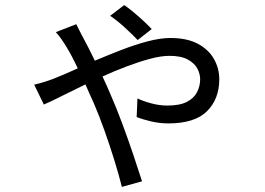

<svg xmlns="http://www.w3.org/2000/svg" viewBox="-20 -655 1040 753"><path d="M520 -498Q498 -521 469 -547.5Q440 -574 412 -593L467 -635Q481 -626 501 -609.5Q521 -593 541 -574.5Q561 -556 575 -541ZM279 -560Q285 -548 291.5 -535.5Q298 -523 303 -513Q313 -495 325.5 -470.5Q338 -446 352 -417Q404 -439 457 -459.5Q510 -480 559.5 -493Q609 -506 648 -506Q714 -506 756.5 -483Q799 -460 819.5 -423Q840 -386 840 -344Q840 -267 792 -219Q744 -171 640 -171Q606 -171 572 -179Q538 -187 516 -196L519 -269Q542 -258 574 -249.5Q606 -241 636 -241Q685 -241 713 -255.5Q741 -270 753 -294Q765 -318 765 -344Q765 -365 754 -386Q743 -407 716.5 -421.5Q690 -436 645 -436Q612 -436 569 -424.5Q526 -413 478 -395Q430 -377 382 -355Q391 -336 399.5 -317Q408 -298 415 -281Q437 -231 460 -169Q483 -107 503 -47.5Q523 12 537 56L458 78Q446 30 428.5 -26.5Q411 -83 390.5 -141Q370 -199 348 -250Q340 -268 331.5 -286.5Q323 -305 315 -324Q263 -299 220.5 -277.5Q178 -256 152 -245L114 -323Q136 -328 155 -334Q174 -340 184 -344Q205 -352 231 -363Q257 -374 285 -387Q260 -440 240 -472Q233 -484 221.5 -500.5Q210 -517 199 -529Z"/></svg>

Font: Source Han Sans SC
Style: Regular
Weight: 400
Designer: Ryoko NISHIZUKA 西塚涼子 (kana, bopomofo & ideographs); Paul D. Hunt (Latin, Greek & Cyrillic); Sandoll Communications 산돌커뮤니
Foundry: Adobe
Version: Version 2.002;hotconv 1.0.116;makeotfexe 2.5.65601; ttfautoh